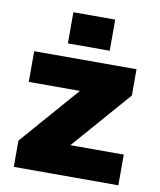

<svg xmlns="http://www.w3.org/2000/svg" viewBox="-82 -785 709 850"><g transform="rotate(10 273.0 -360.0)"><path d="M38 0H508V-138H268L498 -402V-520H38V-382H268L38 -118ZM179 -580H367V-720H179Z"/></g></svg>

Font: Aspekta 900
Style: Regular
Weight: 900
Designer: Ivo Dolenc
Version: Version 2.000